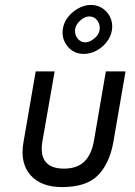

<svg xmlns="http://www.w3.org/2000/svg" viewBox="-20 -750 549 780"><path d="M235 -631Q239 -659 256.5 -681Q274 -703 299 -716.5Q324 -730 350 -730Q390 -729 415 -699.5Q440 -670 435 -629Q431 -602 413.5 -579.5Q396 -557 371.5 -544Q347 -531 320 -531Q280 -531 255 -561Q230 -591 235 -631ZM285 -630Q283 -610 294.5 -594.5Q306 -579 324 -578Q343 -577 363 -593.5Q383 -610 385 -631Q387 -651 375.5 -666.5Q364 -682 346 -683Q327 -685 307 -667.5Q287 -650 285 -630ZM232 10Q146 10 103.5 -39Q61 -88 75 -170L125 -460H202L153 -180Q132 -65 240 -65Q293 -65 322.5 -93.5Q352 -122 362 -180L410 -460H490L440 -170Q424 -84 377 -37Q330 10 232 10Z"/></svg>

Font: Von Book
Style: Italic
Weight: 400
Version: Version 4.000; ttfautohint (v1.8.4.7-5d5b)